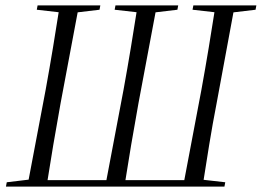

<svg xmlns="http://www.w3.org/2000/svg" viewBox="-20 -690 968 710"><path d="M81 0 149 -359Q163 -436 176 -514.5Q189 -593 201 -670H272L204 -308Q190 -231 177 -154Q164 -77 152 0ZM116 -654 119 -670H351L348 -654L247 -642H221ZM369 0 437 -359Q451 -436 464 -514.5Q477 -593 489 -670H560L492 -308Q478 -231 465 -154Q452 -77 440 0ZM404 -654 407 -670H639L636 -654L535 -642H510ZM657 0 725 -359Q739 -436 752 -514.5Q765 -593 777 -670H848L781 -308Q766 -231 753.5 -154Q741 -77 729 0ZM692 -654 695 -670H928L925 -654L824 -642H798ZM2 0 5 -16 105 -28 130 0ZM106 0 110 -24H719L715 0ZM683 0 707 -28 813 -16 810 0Z"/></svg>

Font: Source Serif 4 60pt
Style: Italic
Weight: 400
Italic angle: -12°
Version: Version 4.004;hotconv 1.0.116;makeotfexe 2.5.65601